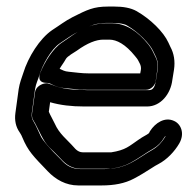

<svg xmlns="http://www.w3.org/2000/svg" viewBox="-20 -539 576 586"><path d="M87 -258 78 -194C76 -177 82 -172 87 -163C100 -139 112 -108 130 -90C142 -78 155 -66 166 -54C182 -36 201 -24 226 -24H313H317C342 -27 361 -33 378 -42C407 -58 421 -70 449 -86C462 -94 473 -105 481 -119C483 -122 484 -123 485 -124V-123C485 -123 485 -122 484 -121C475 -106 462 -91 444 -81C399 -56 370 -23 297 -23H226C202 -23 183 -32 166 -52L165 -53C131 -86 110 -111 104 -124C98 -136 90 -156 83 -167C77 -176 76 -184 77 -194L87 -267C90 -285 96 -295 100 -309C110 -342 136 -389 163 -407C186 -422 196 -431 220 -443C249 -458 268 -465 275 -466C287 -468 297 -469 303 -469H322C345 -469 360 -466 368 -461C402 -442 438 -404 447 -384C455 -366 465 -355 461 -326L456 -294C454 -281 450 -264 436 -264H244C237 -264 231 -265 225 -265C191 -265 163 -270 139 -280C139 -280 125 -285 124 -285C106 -285 89 -273 87 -258ZM237 -214H429C470 -214 501 -252 506 -295L511 -326C515 -352 511 -376 500 -396C498 -400 496 -404 494 -409C479 -442 439 -481 397 -505C379 -515 356 -519 329 -519H310C265 -519 246 -509 202 -487C177 -474 164 -463 139 -447C101 -421 66 -365 51 -316C46 -301 40 -286 37 -267L27 -194C24 -172 28 -152 40 -135C41 -133 45 -128 48 -120C66 -77 81 -63 126 -16C150 9 181 27 219 27H290C328 27 361 21 389 6C408 -4 424 -14 438 -23C450 -31 459 -36 463 -38C490 -52 513 -77 527 -101C545 -132 532 -161 511 -170C483 -183 454 -164 438 -139C434 -133 438 -134 428 -128C417 -122 409 -117 402 -112C374 -93 364 -81 319 -74H234C225 -74 216 -77 206 -89C184 -114 161 -130 147 -162C141 -175 134 -186 129 -198L133 -227C164 -218 198 -214 237 -214ZM123 -286C127 -286 132 -285 139 -281C151 -275 164 -271 178 -270C201 -268 220 -265 244 -265H426C441 -265 453 -279 455 -290L460 -326C462 -339 461 -353 455 -364C447 -380 444 -389 433 -403C400 -444 364 -468 321 -468H302C265 -468 227 -451 188 -422C185 -420 178 -415 169 -409C141 -391 115 -347 103 -317C102 -314 90 -286 123 -286ZM162 -329C167 -338 175 -348 181 -359C185 -367 208 -380 214 -384C247 -408 274 -418 295 -418H314C336 -418 363 -404 392 -368C397 -362 400 -358 401 -356C404 -349 412 -340 410 -326L408 -315H251C228 -315 212 -318 190 -320C177 -321 171 -325 162 -329Z"/></svg>

Font: AppleStorm
Style: CBoIta
Weight: 400
Foundry: Cannot Into Space Fonts
Version: Version 1.01